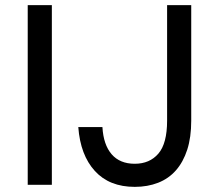

<svg xmlns="http://www.w3.org/2000/svg" viewBox="-20 -720 840 748"><path d="M88 -700H182V0H88ZM505 8Q406 8 349.5 -54Q293 -116 285 -225H379Q383 -156 415 -119Q447 -82 505 -82Q563 -82 597 -121.5Q631 -161 631 -250V-700H725V-250Q725 -185 709.5 -137Q694 -89 665.5 -56.5Q637 -24 596 -8Q555 8 505 8Z"/></svg>

Font: Retni Sans Medium
Style: Regular
Weight: 500
Designer: Vitaly Kuzmin
Foundry: ParaType Ltd.
Version: Version 1.00;March 2, 2019;FontCreator 11.5.0.2425 64-bit; t